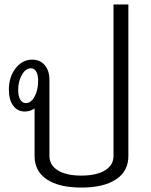

<svg xmlns="http://www.w3.org/2000/svg" viewBox="-20 -836 681 866"><path d="M559 -816V-132Q559 -64 503.5 -27Q448 10 347 10Q246 10 191 -27Q136 -64 136 -132V-347Q116 -333 92 -333Q59 -333 39.5 -359.5Q20 -386 20 -431Q20 -489 50.5 -528Q81 -567 125 -567Q161 -567 182 -542Q203 -517 203 -475V-133Q203 -91 241 -67.5Q279 -44 347 -44Q415 -44 453.5 -67.5Q492 -91 492 -133V-816ZM152 -471Q152 -498 143.5 -513Q135 -528 119 -528Q96 -528 79 -499Q62 -470 62 -430Q62 -402 71.5 -386.5Q81 -371 97 -371Q120 -371 136 -400.5Q152 -430 152 -471Z"/></svg>

Font: KoHo
Style: Regular
Weight: 400
Version: Version 1.000; ttfautohint (v1.6)